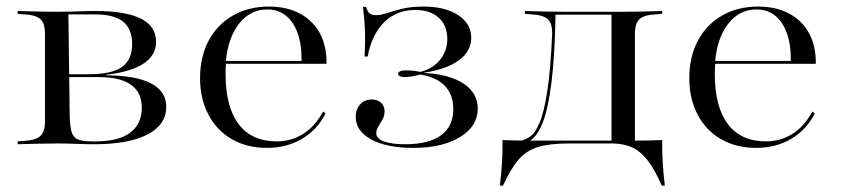

<svg xmlns="http://www.w3.org/2000/svg" viewBox="-20 -447 2606 595"><path d="M155.6 -2.4Q124.2 -2.4 95.6 -1.6Q66.9 -0.8 34.7 0V-8.9L55.6 -10.5Q90.3 -12.1 104.8 -25.4Q119.4 -38.7 119.4 -71V-341.9Q119.4 -375 104.8 -387.9Q90.3 -400.8 55.6 -402.4L34.7 -404V-412.9Q66.9 -412.1 95.6 -411.3Q124.2 -410.5 155.6 -410.5Q188.7 -410.5 220.6 -411.7Q252.4 -412.9 275.8 -412.9Q370.2 -412.9 416.9 -389.1Q463.7 -365.3 463.7 -317.7Q463.7 -275.8 425 -250Q386.3 -224.2 308.9 -215.3V-213.7Q402.4 -212.9 448.8 -188.3Q495.2 -163.7 495.2 -116.1Q495.2 -60.5 437.1 -30.2Q379 0 272.6 0Q244.4 0 216.1 -1.2Q187.9 -2.4 156.5 -2.4ZM196 -88.7Q196.8 -54.8 202 -37.5Q207.3 -20.2 222.2 -14.5Q237.1 -8.9 266.9 -8.9H275.8Q347.6 -8.9 383.5 -35.9Q419.4 -62.9 419.4 -113.7Q419.4 -160.5 385.9 -184.3Q352.4 -208.1 286.3 -208.1H162.9V-216.9H254Q326.6 -216.9 358.1 -239.5Q389.5 -262.1 389.5 -310.5Q389.5 -357.3 361.7 -379.8Q333.9 -402.4 274.2 -402.4H189.5L191.9 -404Z M807.3 11.3Q745.2 11.3 698.4 -15.7Q651.6 -42.7 625.8 -91.9Q600 -141.1 600 -204.8Q600 -271 626.6 -321Q653.2 -371 701.6 -398.8Q750 -426.6 812.9 -426.6Q869.4 -426.6 909.7 -404.8Q950 -383.1 971.4 -343.5Q992.7 -304 991.9 -249.2H646L645.2 -258.1H914.5Q915.3 -308.1 902.4 -344Q889.5 -379.8 865.7 -398.8Q841.9 -417.7 808.1 -417.7Q755.6 -417.7 721 -373.8Q686.3 -329.8 679.8 -255.6L680.6 -254.8Q679.8 -246.8 679.4 -237.9Q679 -229 679 -217.7Q679 -116.1 719.4 -62.5Q759.7 -8.9 837.9 -8.9Q881.5 -8.9 918.5 -31.5Q955.6 -54 981.5 -101.6L988.7 -95.2Q963.7 -45.2 916.1 -16.9Q868.5 11.3 807.3 11.3Z M1259.7 11.3Q1178.2 11.3 1130.2 -14.9Q1082.3 -41.1 1082.3 -85.5Q1082.3 -108.9 1096.4 -123.8Q1110.5 -138.7 1132.3 -138.7Q1150 -138.7 1160.9 -128.6Q1171.8 -118.5 1171.8 -101.6Q1171.8 -87.9 1165.3 -76.6Q1158.9 -65.3 1152.4 -54.8Q1146 -44.4 1146 -34.7Q1146 -17.7 1169.4 -8.9Q1192.7 0 1235.5 0Q1308.9 0 1346.8 -27.8Q1384.7 -55.6 1384.7 -108.9Q1384.7 -154 1358.5 -181Q1332.3 -208.1 1282.3 -216.1Q1264.5 -211.3 1253.2 -209.7Q1241.9 -208.1 1234.7 -208.1Q1224.2 -208.1 1219 -210.9Q1213.7 -213.7 1213.7 -218.5Q1213.7 -223.4 1220.2 -226.2Q1226.6 -229 1237.9 -229Q1247.6 -229 1257.7 -228.2Q1267.7 -227.4 1282.3 -224.2Q1320.2 -233.1 1343.1 -260.9Q1366.1 -288.7 1366.1 -325.8Q1366.1 -368.5 1339.5 -392.3Q1312.9 -416.1 1266.9 -416.1Q1208.9 -416.1 1170.6 -378.2Q1132.3 -340.3 1119.4 -271.8H1109.7Q1112.1 -311.3 1111.3 -340.7Q1110.5 -370.2 1108.5 -391.1Q1106.5 -412.1 1104.8 -425.8H1114.5Q1118.5 -411.3 1125.4 -405.6Q1132.3 -400 1144.4 -400Q1160.5 -400 1180.6 -406.9Q1200.8 -413.7 1227.8 -420.2Q1254.8 -426.6 1292.7 -426.6Q1359.7 -426.6 1400 -400Q1440.3 -373.4 1440.3 -329.8Q1440.3 -287.9 1402 -260.1Q1363.7 -232.3 1294.4 -221.8V-221Q1372.6 -216.9 1416.5 -187.9Q1460.5 -158.9 1460.5 -110.5Q1460.5 -55.6 1405.6 -22.2Q1350.8 11.3 1259.7 11.3Z M1741.1 -2.4Q1683.9 -2.4 1647.6 8.5Q1611.3 19.4 1587.1 47.6Q1562.9 75.8 1538.7 128.2H1529Q1533.9 88.7 1535.9 54Q1537.9 19.4 1537.1 -12.9Q1558.1 -12.1 1580.2 -11.7Q1602.4 -11.3 1623.4 -11.3H1741.1H1896.8V-2.4ZM1577.4 1.6 1579 -8.9Q1600 -9.7 1618.5 -20.6Q1637.1 -31.5 1651.6 -65.3Q1666.1 -99.2 1676.2 -165.3Q1686.3 -231.5 1691.1 -341.9Q1691.9 -375 1677 -387.9Q1662.1 -400.8 1627.4 -402.4L1606.5 -404V-412.9Q1638.7 -412.1 1667.3 -411.3Q1696 -410.5 1727.4 -410.5H1911.3Q1942.7 -410.5 1971.4 -411.3Q2000 -412.1 2032.3 -412.9V-404L2011.3 -402.4Q1976.6 -400.8 1962.1 -387.9Q1947.6 -375 1947.6 -341.9V-206.5H1875V-404L1878.2 -401.6H1697.6L1701.6 -403.2Q1699.2 -272.6 1689.1 -192.3Q1679 -112.1 1662.9 -69.8Q1646.8 -27.4 1625 -12.9Q1603.2 1.6 1577.4 1.6ZM1875 -2.4V-206.5H1947.6V-2.4ZM1875 -2.4 1875.8 -10.5 1932.3 -11.3H1881.5H1946.8Q1968.5 -11.3 1989.9 -11.7Q2011.3 -12.1 2032.3 -12.9Q2031.5 19.4 2033.5 54Q2035.5 88.7 2040.3 128.2H2030.6Q2008.1 75.8 1985.5 48Q1962.9 20.2 1937.9 9.3Q1912.9 -1.6 1881.5 -2.4Z M2323.4 11.3Q2261.3 11.3 2214.5 -15.7Q2167.7 -42.7 2141.9 -91.9Q2116.1 -141.1 2116.1 -204.8Q2116.1 -271 2142.7 -321Q2169.4 -371 2217.7 -398.8Q2266.1 -426.6 2329 -426.6Q2385.5 -426.6 2425.8 -404.8Q2466.1 -383.1 2487.5 -343.5Q2508.9 -304 2508.1 -249.2H2162.1L2161.3 -258.1H2430.6Q2431.5 -308.1 2418.5 -344Q2405.6 -379.8 2381.9 -398.8Q2358.1 -417.7 2324.2 -417.7Q2271.8 -417.7 2237.1 -373.8Q2202.4 -329.8 2196 -255.6L2196.8 -254.8Q2196 -246.8 2195.6 -237.9Q2195.2 -229 2195.2 -217.7Q2195.2 -116.1 2235.5 -62.5Q2275.8 -8.9 2354 -8.9Q2397.6 -8.9 2434.7 -31.5Q2471.8 -54 2497.6 -101.6L2504.8 -95.2Q2479.8 -45.2 2432.3 -16.9Q2384.7 11.3 2323.4 11.3Z"/></svg>

Font: Playfair 144pt SemiExpanded Light
Style: Regular
Weight: 300
Width: 6
Designer: Claus Eggers Sørensen
Foundry: Claus Eggers Sørensen
Version: Version 2.203